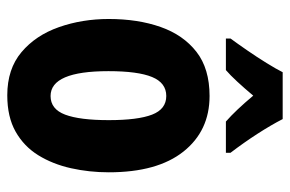

<svg xmlns="http://www.w3.org/2000/svg" viewBox="-158 -648 816 541"><g transform="rotate(90 250.5 -378.0)"><path d="M466 -276Q466 -221 454.5 -169.5Q443 -118 418 -77.5Q393 -37 351.5 -13.5Q310 10 249 10Q175 10 127.5 -30Q80 -70 57 -135.5Q34 -201 34 -276Q34 -358 56.5 -422Q79 -486 126.5 -523Q174 -560 251 -560Q349 -560 407.5 -486.5Q466 -413 466 -276ZM181 -275Q181 -112 251 -112Q288 -112 303.5 -153Q319 -194 319 -276Q319 -358 303.5 -398Q288 -438 251 -438Q214 -438 197.5 -398Q181 -358 181 -275ZM316 -766Q333 -733 357.5 -695Q382 -657 411 -619V-606H323Q307 -620 289 -639Q271 -658 250 -683Q229 -658 210.5 -638Q192 -618 178 -606H89V-619Q103 -638 122 -665.5Q141 -693 158 -720.5Q175 -748 184 -766Z"/></g></svg>

Font: Noto Sans Lao ExtraCondensed ExtraBold
Style: Regular
Weight: 800
Width: 2
Designer: Monotype Design Team
Foundry: Monotype Imaging Inc.
Version: Version 2.003; ttfautohint (v1.8.4.7-5d5b)